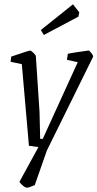

<svg xmlns="http://www.w3.org/2000/svg" viewBox="-20 -688 451 889"><path d="M411 -425 197 9 141 169Q114 181 105 181Q97 181 85.5 171Q74 161 70 154L158 -7L114 -13L81 -391L29 -402L32 -426Q47 -431 81.5 -442.5Q116 -454 120 -454Q123 -454 134 -444Q145 -434 146 -428L163 -170L166 -45H178L340 -400L290 -411L294 -439Q313 -443 343.5 -447.5Q374 -452 390 -454Q394 -454 403 -442.5Q412 -431 411 -425ZM169 -549 318 -668 347 -631 343 -611 183 -526Z"/></svg>

Font: Grenze Light
Style: Italic
Weight: 300
Italic angle: -10°
Designer: Renata Polastri
Foundry: Omnibus-Type
Version: Version 1.002; ttfautohint (v1.8)